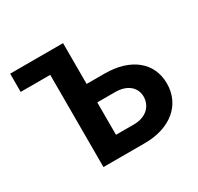

<svg xmlns="http://www.w3.org/2000/svg" viewBox="-154 -911 1130 1095"><g transform="rotate(-30 411.0 -363.5)"><path d="M35.5 -607.2H230.1V0H502.1C674.7 0 782 -94.8 782 -232.2C782 -370 674.7 -458.5 502.1 -458.5H383.9V-727.3H35.5ZM383.9 -123.6V-337H502.1C584.5 -337 629.6 -291.5 629.6 -233.7C629.6 -174 584.5 -123.6 502.1 -123.6Z"/></g></svg>

Font: Magic Ui Pro
Style: Bold
Weight: 700
Designer: Stefan Endress, Andreas Faust
Version: Version 1.000;FEAKit 1.0